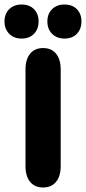

<svg xmlns="http://www.w3.org/2000/svg" viewBox="-52 -820 381 851"><path d="M61 -84Q61 -39 81.5 -14Q102 11 139 11Q176 11 196.5 -14Q217 -39 217 -84V-512Q217 -557 196.5 -582Q176 -607 139 -607Q102 -607 81.5 -582Q61 -557 61 -512ZM44 -800Q10 -800 -11 -779.5Q-32 -759 -32 -725Q-32 -691 -11 -670Q10 -649 44 -649Q78 -649 98.5 -670Q119 -691 119 -725Q119 -759 98.5 -779.5Q78 -800 44 -800ZM234 -800Q200 -800 179 -779.5Q158 -759 158 -725Q158 -691 179 -670Q200 -649 234 -649Q268 -649 288.5 -670Q309 -691 309 -725Q309 -759 288.5 -779.5Q268 -800 234 -800Z"/></svg>

Font: Beiruti Black
Style: Regular
Weight: 900
Designer: Arlette Boutros
Foundry: Boutros
Version: Version 1.41